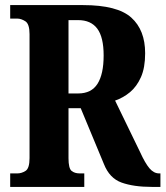

<svg xmlns="http://www.w3.org/2000/svg" viewBox="-20 -734 650 754"><path d="M20 0V-53H48Q65 -53 80.5 -63Q96 -73 96 -113V-600Q96 -640 79.5 -650.5Q63 -661 48 -661H20V-714H306Q441 -714 495.5 -665Q550 -616 550 -525Q550 -468 533.5 -431Q517 -394 490.5 -372Q464 -350 432 -339L530 -137Q550 -93 567 -73Q584 -53 605 -53H610V0H576Q505 0 457.5 -17Q410 -34 388 -90L297 -309H249V-113Q249 -73 261 -63Q273 -53 293 -53H311V0ZM287 -367Q339 -367 363 -405Q387 -443 387 -516Q387 -588 362 -621.5Q337 -655 287 -655H249V-367Z"/></svg>

Font: Noto Serif Myanmar ExtraCondensed ExtraBold
Style: Regular
Weight: 800
Width: 2
Designer: Ben Mitchell and the Monotype Design Team
Foundry: Monotype Imaging Inc.
Version: Version 2.106; ttfautohint (v1.8.4.7-5d5b)